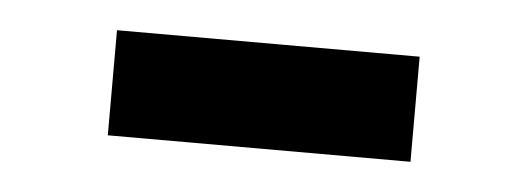

<svg xmlns="http://www.w3.org/2000/svg" viewBox="-25 -431 500 182"><g transform="rotate(5 225.0 -340.0)"><path d="M81 -290V-390H369V-290Z"/></g></svg>

Font: Iosevka Aile
Style: Bold
Weight: 700
Designer: Belleve Invis
Foundry: Belleve Invis
Version: Version 28.0.1; ttfautohint (v1.8.4)